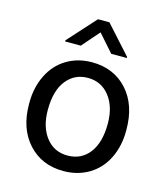

<svg xmlns="http://www.w3.org/2000/svg" viewBox="-108 -794 771 888"><g transform="rotate(15 277.5 -350.0)"><path d="M135.3 -245.6Q135.3 -164.1 174.3 -114.3Q212.9 -64.9 277.3 -64.9Q342.8 -64.9 381.3 -114.7Q419.9 -165 419.9 -255.4Q419.9 -336.9 380.4 -386.7Q341.3 -436.5 276.9 -436.5Q213.4 -436.5 174.3 -387.2Q135.3 -337.9 135.3 -245.6ZM44.4 -249.5V-255.4Q44.4 -329.1 73.7 -388.2Q103 -447.3 155.8 -479Q209 -511.2 276.9 -511.2Q381.8 -511.2 446.3 -439.9Q510.3 -369.1 510.3 -251.5V-245.6Q510.3 -172.4 481.9 -114.3Q453.6 -56.2 400.4 -23.4Q373.5 -7.3 342.8 1Q312 9.3 277.3 9.3Q172.9 9.3 108.4 -62Q44.4 -132.8 44.4 -249.5ZM426.3 -576.7V-571.8H351.6L278.3 -654.8L205.6 -571.8H130.9V-577.6L251 -710.4H305.7Z"/></g></svg>

Font: MAUL
Style: Regular
Weight: 400
Designer: MAUL
Version: Version 1.0; 2020; ttfautohint (v1.8.3)